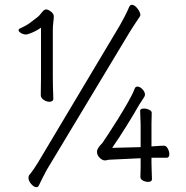

<svg xmlns="http://www.w3.org/2000/svg" viewBox="-20 -746 770 796"><path d="M477 -641Q485 -655 496 -676Q507 -697 515 -716Q519 -726 527 -726Q538 -726 550 -710.5Q562 -695 562 -684Q562 -682 560 -678Q548 -661 536.5 -642.5Q525 -624 517 -612L174 -42Q166 -28 157.5 -10.5Q149 7 141 23Q138 30 131 30Q121 30 109.5 17Q98 4 98 -9Q98 -17 102 -21Q111 -32 121 -46.5Q131 -61 138 -73ZM201 -336Q201 -330 196 -327Q191 -324 185 -324Q173 -324 161 -332Q149 -340 149 -352V-353Q149 -365 149.5 -387.5Q150 -410 150 -423V-631Q135 -621 121.5 -614.5Q108 -608 94 -604Q92 -603 87 -603Q77 -603 67 -609Q57 -615 57 -621Q57 -626 65 -629Q86 -638 104 -651Q122 -664 138 -677Q143 -681 153 -694Q163 -707 171 -707Q179 -707 191 -698Q203 -689 203 -678Q203 -668 201 -653Q199 -638 199 -621V-428Q199 -412 199.5 -386Q200 -360 201 -338ZM608 -92V-70Q608 -54 609 -32.5Q610 -11 610 -3Q610 8 593 8Q583 8 572.5 2.5Q562 -3 562 -13Q562 -17 562.5 -29.5Q563 -42 563 -55Q563 -68 563 -71V-90L436 -84Q429 -84 418 -81H415Q404 -81 393 -92Q382 -103 382 -117Q382 -124 387 -132Q391 -139 396 -144Q401 -149 405 -154Q411 -163 429 -190Q447 -217 469 -252.5Q491 -288 510.5 -322Q530 -356 539 -380Q542 -387 550 -387Q560 -387 570.5 -376Q581 -365 581 -354Q581 -349 578 -344L556 -310Q534 -271 504 -223Q474 -175 445 -133L563 -136V-232Q563 -240 562 -258.5Q561 -277 561 -287Q561 -296 577 -296Q588 -296 598.5 -291Q609 -286 609 -278Q609 -272 608.5 -256.5Q608 -241 608 -232V-139Q611 -139 622.5 -140Q634 -141 645.5 -141.5Q657 -142 660 -142Q669 -142 675.5 -130Q682 -118 682 -107Q682 -92 671 -92Z"/></svg>

Font: Moon Stars Kai T HW Light
Style: Regular
Weight: 300
Designer: GuiWonder
Version: Version 1.101